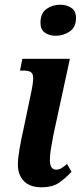

<svg xmlns="http://www.w3.org/2000/svg" viewBox="-20 -786 343 816"><path d="M217 -634Q189 -634 170.5 -647.5Q152 -661 152 -689Q152 -730 177.5 -748Q203 -766 236 -766Q262 -766 282.5 -753Q303 -740 303 -710Q303 -670 276 -652Q249 -634 217 -634ZM156 10Q107 10 81.5 -16.5Q56 -43 56 -86Q56 -112 63 -153.5Q70 -195 82 -247L112 -391Q121 -432 121 -454Q121 -473 111 -479.5Q101 -486 81 -486H65L75 -536H277L207 -213Q201 -182 196.5 -154.5Q192 -127 192 -107Q192 -65 218 -65Q231 -65 241.5 -71.5Q252 -78 265 -89L284 -56Q263 -33 234 -11.5Q205 10 156 10Z"/></svg>

Font: Noto Serif ExtraCondensed
Style: Bold Italic
Weight: 700
Width: 2
Italic angle: -12°
Designer: Monotype Design Team
Foundry: Monotype Imaging Inc.
Version: Version 2.013; ttfautohint (v1.8.4.7-5d5b)